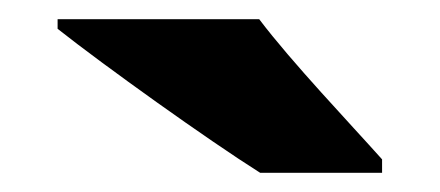

<svg xmlns="http://www.w3.org/2000/svg" viewBox="-20 -879 458 200"><path d="M250 -859H40V-849C88 -811 197 -733 251 -699H378V-713C345 -750 284 -814 250 -859Z"/></svg>

Font: Noto Sans Telugu UI Black
Style: Regular
Weight: 900
Designer: Jelle Bosma - Monotype Design Team
Foundry: Monotype Imaging Inc.
Version: Version 2.005